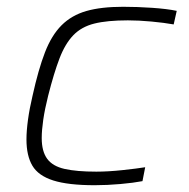

<svg xmlns="http://www.w3.org/2000/svg" viewBox="-20 -538 558 566"><path d="M259 8Q181 8 137 -6Q93 -20 75.5 -49.5Q58 -79 58 -127Q58 -152 62.5 -185Q67 -218 76 -256Q93 -333 112.5 -383.5Q132 -434 161.5 -463.5Q191 -493 234.5 -505.5Q278 -518 343 -518Q384 -518 428 -515Q472 -512 501 -506L492 -466Q464 -471 426.5 -474.5Q389 -478 357 -478Q296 -478 258 -468.5Q220 -459 196 -434Q172 -409 155.5 -366Q139 -323 122 -256Q112 -216 107.5 -185Q103 -154 103 -131Q103 -92 119 -70Q135 -48 170.5 -40Q206 -32 264 -32Q299 -32 341 -36.5Q383 -41 408 -45L400 -4Q374 1 335 4.5Q296 8 259 8Z"/></svg>

Font: Saira Expanded ExtraLight
Style: Italic
Weight: 250
Width: 7
Italic angle: -12°
Designer: Hector Gatti with collaboration of the Omnibus-Type team
Foundry: Omnibus-Type
Version: Version 1.101